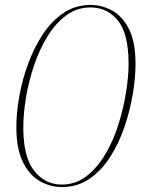

<svg xmlns="http://www.w3.org/2000/svg" viewBox="-20 -744 577 775"><path d="M230 11Q180 11 138 -14.5Q96 -40 71 -93Q46 -146 46 -230Q46 -289 58 -356Q70 -423 94 -488Q118 -553 153.5 -606.5Q189 -660 237 -692Q285 -724 345 -724Q392 -724 433.5 -701Q475 -678 501 -626Q527 -574 527 -486Q527 -431 516 -364.5Q505 -298 482.5 -232Q460 -166 425 -111Q390 -56 341.5 -22.5Q293 11 230 11ZM229 1Q285 1 328.5 -32.5Q372 -66 404.5 -120.5Q437 -175 457.5 -240Q478 -305 488.5 -369.5Q499 -434 499 -486Q499 -608 456 -661Q413 -714 345 -714Q291 -714 247.5 -682Q204 -650 171.5 -597Q139 -544 117.5 -480Q96 -416 85 -350.5Q74 -285 74 -230Q74 -110 118 -54.5Q162 1 229 1Z"/></svg>

Font: Noto Serif Display ExtraCondensed Thin
Style: Italic
Weight: 100
Width: 2
Italic angle: -12°
Designer: Monotype Design Team
Foundry: Monotype Imaging Inc.
Version: Version 2.009